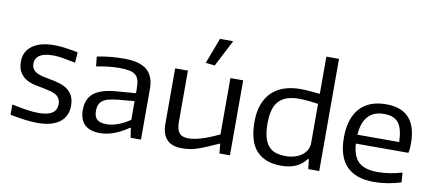

<svg xmlns="http://www.w3.org/2000/svg" viewBox="-72 -1079 3075 1362"><g transform="rotate(10 1465.5 -398.5)"><path d="M246 11Q208 11 162 5.5Q116 0 48 -13V-87Q104 -75 151.5 -67.5Q199 -60 242 -60Q371 -60 371 -145Q371 -169 362 -185Q353 -201 336.5 -211Q320 -221 297.5 -227Q275 -233 249 -238Q216 -244 181.5 -251.5Q147 -259 119 -275.5Q91 -292 73 -321Q55 -350 55 -398Q55 -471 111.5 -512Q168 -553 268 -553Q286 -553 302.5 -552Q319 -551 338.5 -548.5Q358 -546 382.5 -542Q407 -538 440 -532L435 -456Q381 -467 343 -473.5Q305 -480 273 -480Q209 -480 177 -459Q145 -438 145 -399Q145 -375 155.5 -360Q166 -345 184.5 -335.5Q203 -326 228 -320Q253 -314 283 -309Q320 -303 352.5 -292.5Q385 -282 409 -264Q433 -246 446.5 -218.5Q460 -191 460 -150Q460 -73 404.5 -31Q349 11 246 11Z M696 5Q547 5 547 -137Q547 -216 597 -257Q647 -298 758 -307L898 -318V-351Q898 -387 891.5 -410.5Q885 -434 869 -448Q853 -462 825 -468Q797 -474 754 -474Q717 -474 677 -470Q637 -466 586 -456L579 -526Q636 -537 681.5 -541Q727 -545 775 -545Q885 -545 937.5 -501.5Q990 -458 990 -366V0H915L905 -69H899Q791 5 696 5ZM730 -65Q768 -65 810.5 -80.5Q853 -96 898 -126V-261L786 -251Q745 -247 717 -240Q689 -233 672 -220.5Q655 -208 647.5 -189.5Q640 -171 640 -145Q640 -103 661.5 -84Q683 -65 730 -65Z M1348 -616 1418 -801H1513L1414 -609ZM1282 10Q1212 10 1176.5 -28.5Q1141 -67 1141 -140V-540H1233V-171Q1233 -116 1253 -91.5Q1273 -67 1320 -67Q1347 -67 1375 -73.5Q1403 -80 1431.5 -89.5Q1460 -99 1487.5 -111Q1515 -123 1539 -134V-540H1631V0H1555L1549 -69H1545Q1498 -48 1464 -33.5Q1430 -19 1401 -9Q1372 1 1344.5 5.5Q1317 10 1282 10Z M2001 10Q1884 10 1822.5 -56.5Q1761 -123 1761 -266Q1761 -339 1781.5 -392.5Q1802 -446 1839 -481Q1876 -516 1927.5 -533Q1979 -550 2042 -550Q2083 -550 2119 -546Q2155 -542 2183 -540V-808H2274V0H2195L2187 -70H2180Q2121 10 2001 10ZM2022 -63Q2054 -63 2083.5 -71.5Q2113 -80 2135 -96Q2157 -112 2170 -134.5Q2183 -157 2183 -186V-468Q2156 -472 2119 -476Q2082 -480 2040 -480Q1948 -480 1901 -432Q1854 -384 1854 -270Q1854 -214 1864 -174.5Q1874 -135 1894.5 -110Q1915 -85 1946.5 -74Q1978 -63 2022 -63Z M2669 9Q2405 9 2405 -264Q2405 -402 2470.5 -475.5Q2536 -549 2661 -549Q2881 -549 2881 -306Q2881 -284 2879.5 -266.5Q2878 -249 2874 -237H2496Q2502 -145 2546 -105Q2590 -65 2682 -65Q2724 -65 2770 -72Q2816 -79 2858 -92L2863 -23Q2820 -8 2768.5 0.5Q2717 9 2669 9ZM2659 -479Q2508 -479 2496 -301H2797Q2794 -397 2762 -438Q2730 -479 2659 -479Z"/></g></svg>

Font: Encode Sans Wide
Style: Regular
Weight: 400
Designer: Pablo Impallari, Andres Torresi
Foundry: Pablo Impallari, Andres Torresi
Version: Version 1.000; ttfautohint (v1.00) -l 8 -r 50 -G 200 -x 14 -